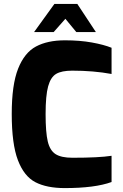

<svg xmlns="http://www.w3.org/2000/svg" viewBox="-20 -955 628 981"><path d="M40 -373Q40 -522 72.5 -604Q105 -686 164 -717.5Q223 -749 312 -749Q388 -749 449 -738Q510 -727 550 -711V-577Q458 -594 349 -594Q295 -594 267 -577.5Q239 -561 226 -514Q213 -467 213 -372Q213 -279 224 -232.5Q235 -186 264 -167.5Q293 -149 350 -149Q485 -149 550 -159V-25Q465 6 311 6Q219 6 161 -24Q103 -54 71.5 -136.5Q40 -219 40 -373ZM258 -935H375L470 -791H370L314 -859L254 -791H154Z"/></svg>

Font: Exo ExtraBold
Style: Regular
Weight: 800
Designer: Natanael Gama
Foundry: Natanael Gama
Version: Version 1.500